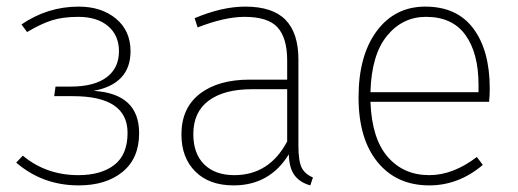

<svg xmlns="http://www.w3.org/2000/svg" viewBox="-20 -551 1566 581"><path d="M218 -531Q287 -531 331 -494.5Q375 -458 375 -396Q375 -297 263 -276Q401 -268 401 -148Q401 -72 351 -31Q301 10 218 10Q109 10 29 -59L49 -80Q120 -21 217 -21Q286 -21 326 -52Q366 -83 366 -149Q366 -260 201 -260H144L148 -289H194Q265 -289 302.5 -317Q340 -345 340 -396Q340 -444 307 -472Q274 -500 217 -500Q169 -500 135.5 -489Q102 -478 62 -454L45 -477Q124 -531 218 -531Z M883 -111Q883 -63 893 -43.5Q903 -24 927 -14L919 10Q887 1 871 -21Q855 -43 854 -84Q796 10 687 10Q613 10 571 -32Q529 -74 529 -144Q529 -224 584.5 -267Q640 -310 735 -310H849V-368Q849 -436 820 -468Q791 -500 720 -500Q660 -500 578 -468L569 -496Q652 -531 722 -531Q805 -531 844 -491Q883 -451 883 -371ZM689 -21Q795 -21 849 -123V-281H742Q658 -281 611.5 -246.5Q565 -212 565 -145Q565 -86 598 -53.5Q631 -21 689 -21Z M1462 -283Q1462 -261 1460 -243H1101Q1105 -132 1153 -76.5Q1201 -21 1279 -21Q1351 -21 1423 -76L1441 -52Q1368 10 1279 10Q1180 10 1122.5 -60.5Q1065 -131 1065 -256Q1065 -383 1120 -457Q1175 -531 1267 -531Q1363 -531 1412.5 -464.5Q1462 -398 1462 -283ZM1428 -272V-295Q1428 -390 1388.5 -445Q1349 -500 1269 -500Q1198 -500 1151 -442.5Q1104 -385 1101 -272Z"/></svg>

Font: Fira Sans UltraLight
Style: Regular
Weight: 200
Designer: Carrois Corporate & Edenspiekermann AG
Foundry: Carrois Corporate GbR & Edenspiekermann AG
Version: Version 4.106;PS 004.106;hotconv 1.0.70;makeotf.lib2.5.58329